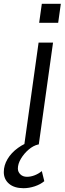

<svg xmlns="http://www.w3.org/2000/svg" viewBox="-103 -760 340 1010"><path d="M25 0 100 -536H176L101 0ZM103 -640 117 -740H217L203 -640ZM21 230Q-28 230 -55.5 206.5Q-83 183 -83 145Q-83 110 -63.5 77Q-44 44 -9 18.5Q26 -7 70 -20H101L98 0Q72 6 47.5 27Q23 48 7 75Q-9 102 -9 127Q-9 144 4 157Q17 170 39 170Q59 170 79.5 162Q100 154 117 140L130 193Q110 210 80 220Q50 230 21 230Z"/></svg>

Font: Plus Jakarta Sans
Style: Italic
Weight: 400
Italic angle: -8°
Designer: Gumpita Rahayu
Foundry: Tokotype
Version: Version 2.006